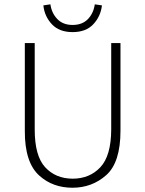

<svg xmlns="http://www.w3.org/2000/svg" viewBox="-20 -859 674 891"><path d="M181.2 -834 213.9 -838.9Q219.7 -797.9 246.1 -770.5Q272.5 -743.2 316.9 -743.2Q361.8 -743.2 388.2 -770.5Q414.1 -797.9 419.9 -838.9L453.1 -834Q447.3 -783.2 413.1 -746.6Q378.9 -710 316.9 -710Q254.9 -710 220.7 -746.6Q186.5 -783.2 181.2 -834ZM95.2 -659.2H141.1V-257.8Q141.1 -135.7 189.5 -83Q237.8 -30.3 316.9 -29.8Q396 -29.8 445.8 -83Q495.6 -136.2 496.1 -257.8V-659.2H539.1V-252.9Q539.1 -105 473.1 -46.4Q407.2 12.2 316.4 12.2Q225.6 12.2 163.6 -43Q94.2 -104 95.2 -252.9Z"/></svg>

Font: SourceSansPro-Light
Style: Regular
Weight: 300
Designer: Paul D. Hunt
Foundry: Adobe Systems Incorporated
Version: Version 2.020;PS 2.0;hotconv 1.0.86;makeotf.lib2.5.63406